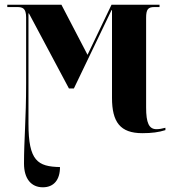

<svg xmlns="http://www.w3.org/2000/svg" viewBox="-20 -556 747 816"><path d="M162 240C209 240 235 208 235 154C140 152 101 128 101 -31V-499H103L273 -180H294L454 -513H456V-140C456 -37 491 10 585 10C625 10 655 6 683 -3V-13C669 -9 656 -7 645 -7C613 -7 601 -34 601 -99V-480C601 -516 609 -526 636 -526H658V-536H454L352 -323L241 -536H11V-526H53C76 -526 91 -521 91 -482V-202C91 -50 82 40 82 139C82 204 113 240 162 240Z"/></svg>

Font: Noto Serif Display Condensed ExtraBold
Style: Regular
Weight: 800
Width: 3
Designer: Monotype Design Team
Foundry: Monotype Imaging Inc.
Version: Version 2.009